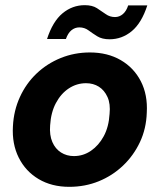

<svg xmlns="http://www.w3.org/2000/svg" viewBox="-20 -711 618 743"><path d="M248 12Q180 12 129.5 -18Q79 -48 52.5 -101Q26 -154 30 -222Q33 -283 57 -335.5Q81 -388 121.5 -426.5Q162 -465 215 -486.5Q268 -508 328 -508Q396 -508 447 -478.5Q498 -449 525 -396.5Q552 -344 548 -275Q546 -213 521.5 -161Q497 -109 456 -70Q415 -31 362 -9.5Q309 12 248 12ZM266 -107Q302 -107 332 -127.5Q362 -148 381.5 -184Q401 -220 404 -270Q408 -309 396 -335.5Q384 -362 362.5 -375.5Q341 -389 313 -389Q277 -389 246.5 -369Q216 -349 196.5 -312.5Q177 -276 174 -226Q171 -188 182.5 -161.5Q194 -135 216 -121Q238 -107 266 -107ZM162 -560Q184 -628 222 -659.5Q260 -691 308 -691Q337 -691 355 -679.5Q373 -668 389 -656.5Q405 -645 425 -645Q442 -645 455.5 -656.5Q469 -668 476 -690H550Q528 -622 490 -590.5Q452 -559 404 -559Q375 -559 356.5 -570.5Q338 -582 322.5 -593.5Q307 -605 287 -605Q270 -605 256.5 -594Q243 -583 235 -560Z"/></svg>

Font: DM Sans 36pt ExtraBold
Style: Italic
Weight: 800
Italic angle: -10°
Designer: Colophon Foundry, Jonny Pinhorn
Foundry: Colophon Foundry
Version: Version 4.004;gftools[0.9.30]